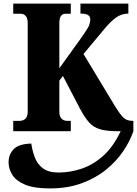

<svg xmlns="http://www.w3.org/2000/svg" viewBox="-20 -734 766 1074"><path d="M54 0V-58H91Q109 -58 122 -70Q135 -82 135 -110V-606Q135 -632 124 -644.5Q113 -657 97 -657H54V-714H376V-657H346Q312 -657 312 -605V-352L432 -519Q457 -554 471 -577.5Q485 -601 485 -625Q485 -642 472.5 -650Q460 -658 430 -658V-714H698V-658Q658 -658 626 -633.5Q594 -609 564 -572L447 -432L621 -144Q651 -95 670 -76.5Q689 -58 720 -58H726V0Q708 54 670 110.5Q632 167 574 214.5Q516 262 437 291Q358 320 259 320Q170 320 119.5 298.5Q69 277 48.5 243.5Q28 210 28 174Q28 130 56.5 100.5Q85 71 155 69Q161 110 175 147Q189 184 220 207.5Q251 231 308 231Q372 231 436.5 209.5Q501 188 557.5 137.5Q614 87 655 0H640Q577 0 539.5 -11Q502 -22 477.5 -50Q453 -78 427 -127L332 -309L312 -283V-109Q312 -82 324.5 -70Q337 -58 355 -58H376V0Z"/></svg>

Font: Noto Serif Condensed Black
Style: Regular
Weight: 900
Width: 3
Designer: Monotype Design Team
Foundry: Monotype Imaging Inc.
Version: Version 2.015; ttfautohint (v1.8.4.7-5d5b)